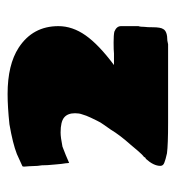

<svg xmlns="http://www.w3.org/2000/svg" viewBox="2 -714 473 518"><g transform="rotate(-90 239.0 -454.5)"><path d="M85 -241Q67 -245 60 -248Q51 -251 51 -259Q51 -277 70 -298Q71 -298 72.5 -299Q74 -300 75 -303Q81 -307 92 -320Q103 -333 108 -339Q134 -368 149 -393Q153 -399 161 -410Q169 -421 173 -430Q175 -434 181 -446.5Q187 -459 190 -470Q193 -478 193 -489Q193 -509 181.5 -518.5Q170 -528 141 -528Q128 -528 103 -523Q79 -514 59 -505Q59 -506 58.5 -508Q58 -510 58 -514Q56 -526 55 -539.5Q54 -553 53 -563Q53 -581 51 -590L50 -613L49 -626Q49 -630 50 -631L83 -646Q111 -657 163 -666Q210 -671 245 -671Q324 -671 370 -641Q428 -603 428 -534Q428 -496 403 -460.5Q378 -425 323 -384H354Q363 -385 384 -385Q404 -385 413 -383Q428 -377 428 -365V-338V-318Q426 -313 426 -301Q425 -295 425 -280Q425 -258 420 -251Q414 -240 389 -240Q389 -240 379 -238H325H258H230H199H168Q108 -238 85 -241Z"/></g></svg>

Font: Sigmar One
Style: Regular
Weight: 400
Designer: Vernon Adams
Foundry: Vernon Adams
Version: Version 2.000